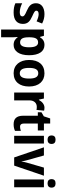

<svg xmlns="http://www.w3.org/2000/svg" viewBox="1224 -2026 1041 3530"><g transform="rotate(90 1745.0 -260.5)"><path d="M419 -161C419 -250 370 -291 283 -330C197 -369 176 -380 176 -409C176 -435 199 -450 240 -450C279 -450 328 -434 372 -412L412 -514C356 -542 302 -557 239 -557C118 -557 39 -501 39 -402C39 -316 86 -273 172 -235C260 -197 281 -181 281 -151C281 -120 257 -103 204 -103C155 -103 91 -120 40 -147V-22C91 1 143 10 211 10C349 10 419 -54 419 -161Z M806 -557C737 -557 696 -527 665 -475H658L638 -547H522V240H665V27C665 -1 662 -33 660 -64H665C693 -22 736 10 805 10C919 10 995 -91 995 -274C995 -457 924 -557 806 -557ZM760 -440C820 -440 849 -385 849 -274C849 -165 820 -109 760 -109C689 -109 665 -163 665 -269V-289C667 -392 692 -440 760 -440Z M1570 -274C1570 -456 1471 -557 1328 -557C1169 -557 1082 -450 1082 -274C1082 -102 1176 10 1325 10C1485 10 1570 -103 1570 -274ZM1228 -274C1228 -385 1257 -443 1326 -443C1396 -443 1424 -384 1424 -274C1424 -164 1396 -103 1327 -103C1257 -103 1228 -164 1228 -274Z M1959 -557C1897 -557 1846 -510 1818 -455H1811L1791 -547H1681V0H1825V-278C1824 -374 1882 -416 1943 -416C1968 -416 1986 -414 2000 -410L2014 -550C1998 -554 1977 -557 1959 -557Z M2308 -108C2271 -108 2251 -130 2251 -176V-435H2378V-547H2251V-662H2157L2118 -545L2043 -501V-435H2107V-169C2107 -36 2168 10 2265 10C2315 10 2353 0 2385 -15V-123C2360 -114 2334 -108 2308 -108Z M2548 -761C2501 -761 2470 -741 2470 -687C2470 -635 2502 -614 2548 -614C2593 -614 2626 -635 2626 -687C2626 -741 2594 -761 2548 -761ZM2619 -547H2476V0H2619Z M2874 0H3024L3210 -547H3061L2970 -233C2962 -202 2952 -164 2949 -136H2946C2943 -168 2933 -209 2925 -236L2838 -547H2688Z M3351 -761C3304 -761 3273 -741 3273 -687C3273 -635 3305 -614 3351 -614C3396 -614 3429 -635 3429 -687C3429 -741 3397 -761 3351 -761ZM3422 -547H3279V0H3422Z"/></g></svg>

Font: Noto Sans Georgian SemiCondensed Bold
Style: Regular
Weight: 700
Width: 4
Designer: Monotype Design Team, Akaki Razmadze
Foundry: Google LLC
Version: Version 2.005